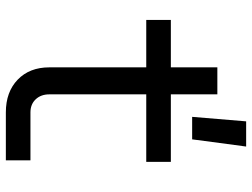

<svg xmlns="http://www.w3.org/2000/svg" viewBox="-120 -720 841 640"><g transform="rotate(90 300.0 -400.5)"><path d="M355 0Q287 0 246 -39.5Q205 -79 205 -145V-468H47V-550H205V-705H295V-550H520V-468H295V-145Q295 -117 311.5 -99.5Q328 -82 355 -82H515V0ZM370 -621 385 -801H469L445 -621Z"/></g></svg>

Font: JetBrainsMonoNL NFM
Style: Regular
Weight: 400
Monospace: yes
Designer: Philipp Nurullin, Konstantin Bulenkov
Foundry: JetBrains
Version: Version 2.304; ttfautohint (v1.8.4.7-5d5b);Nerd Fonts 3.3.0